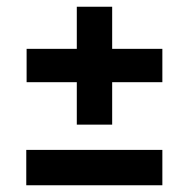

<svg xmlns="http://www.w3.org/2000/svg" viewBox="-20 -642 560 570"><path d="M208 -272V-622H313V-272ZM59 -398V-497H462V-398ZM58 -92V-197H462V-92Z"/></svg>

Font: Bricolage Grotesque 17pt SemiBold
Style: Regular
Weight: 600
Version: Version 1.001;gftools[0.9.33.dev8+g029e19f]